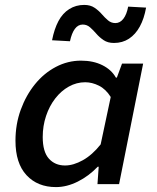

<svg xmlns="http://www.w3.org/2000/svg" viewBox="-20 -750 640 782"><path d="M208 12Q133 12 88 -36.5Q43 -85 43 -177Q43 -244 64.5 -303Q86 -362 122.5 -407Q159 -452 207.5 -477.5Q256 -503 310 -503Q360 -503 397 -484.5Q434 -466 452 -434H456L477 -491H563L465 0H377L382 -71H378Q342 -33 297 -10.5Q252 12 208 12ZM245 -76Q279 -76 317.5 -97.5Q356 -119 390 -162L431 -355Q411 -387 383 -401Q355 -415 327 -415Q292 -415 260.5 -397.5Q229 -380 205 -349Q181 -318 167.5 -277.5Q154 -237 154 -192Q154 -132 179 -104Q204 -76 245 -76ZM444 -575Q419 -575 402 -586.5Q385 -598 372.5 -612.5Q360 -627 347 -638.5Q334 -650 317 -650Q298 -650 285 -632.5Q272 -615 265 -582L192 -586Q201 -632 218 -664Q235 -696 262 -713Q289 -730 323 -730Q348 -730 365 -718.5Q382 -707 394.5 -692.5Q407 -678 420 -667Q433 -656 450 -656Q469 -656 482.5 -673.5Q496 -691 502 -723L575 -719Q567 -674 549.5 -642Q532 -610 505.5 -592.5Q479 -575 444 -575Z"/></svg>

Font: Source Code Pro SemiBold
Style: Italic
Weight: 600
Italic angle: -11°
Monospace: yes
Designer: Paul D. Hunt, Teo Tuominen
Foundry: Adobe Systems Incorporated
Version: Version 1.016;hotconv 1.0.116;makeotfexe 2.5.65601